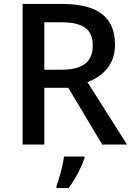

<svg xmlns="http://www.w3.org/2000/svg" viewBox="-20 -734 675 975"><path d="M295 -714H95V0H205V-288H327L499 0H625L424 -317C495 -344 564 -399 564 -507C564 -646 478 -714 295 -714ZM288 -621C399 -621 451 -588 451 -503C451 -422 403 -380 293 -380H205V-621ZM409 70V61H305C300 104 281 174 267 209V221H328C364 175 396 109 409 70Z"/></svg>

Font: Noto Sans Lisu Medium
Style: Regular
Weight: 500
Designer: Monotype Design Team. David Williams.
Foundry: Monotype Imaging Inc.
Version: Version 2.102